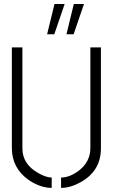

<svg xmlns="http://www.w3.org/2000/svg" viewBox="-20 -916 553 941"><path d="M305.7 -748 341.8 -896.5H391.6L340.8 -748ZM210.9 -748 247.1 -896.5H296.9L246.1 -748ZM38.1 -188.5V-683.6H89.8V-188.5Q89.8 -110.4 169.9 -66.4Q207 -45.9 233.4 -45.9V4.9Q177.7 4.9 120.1 -34.2Q39.1 -91.8 38.1 -188.5ZM279.3 4.9V-45.9Q320.3 -45.9 364.3 -78.1Q421.9 -121.1 422.9 -188.5V-683.6H474.6V-188.5Q474.6 -79.1 376 -23.4Q325.2 4.9 279.3 4.9Z"/></svg>

Font: Post No Bills Colombo
Style: Regular
Weight: 400
Designer: Kosala Senevirathne, Siva Puranthara, Lasantha Premarathna, Tharique Azeez
Foundry: Mooniak
Version: Version 1.220 ; ttfautohint (v1.6)